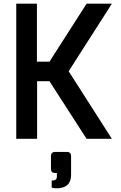

<svg xmlns="http://www.w3.org/2000/svg" viewBox="-20 -752 655 1040"><path d="M68 0V-732H180V-418H248L449 -732H586L352 -366L586 0H449L248 -312H181V0ZM365 195Q365 268 285 268Q277 268 271 267L260 264V226Q286 227 288 208Q288 205 288 202V185H278Q256 185 256 163V95Q256 71 278 71H343Q365 71 365 95Z"/></svg>

Font: Exo
Style: DemiBold
Weight: 600
Designer: Natanael Gama
Version: Version 1.00